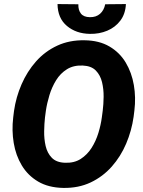

<svg xmlns="http://www.w3.org/2000/svg" viewBox="-20 -920 709 950"><path d="M645 -373.5 641.1 -342.3Q631.3 -272.9 604.2 -209.2Q577.1 -145.5 533 -95.7Q488.8 -45.9 428.5 -17.3Q368.2 11.2 292.5 9.8Q219.7 8.3 168.9 -21.5Q118.2 -51.3 88.1 -101.1Q58.1 -150.9 47.9 -212.6Q37.6 -274.4 45.4 -339.4L49.3 -371.1Q59.1 -439.5 86.7 -502.9Q114.3 -566.4 158.4 -616.2Q202.6 -666 263.2 -694.1Q323.7 -722.2 398.9 -720.7Q471.2 -719.7 521.7 -689.9Q572.3 -660.2 602.1 -610.4Q631.8 -560.5 642.3 -499Q652.8 -437.5 645 -373.5ZM483.9 -339.4 488.3 -372.6Q492.2 -403.3 492.7 -440.9Q493.2 -478.5 484.9 -513.2Q476.6 -547.9 454.3 -570.8Q432.1 -593.8 389.6 -595.7Q343.8 -597.7 311.3 -577.4Q278.8 -557.1 257.8 -523.2Q236.8 -489.3 224.6 -449.2Q212.4 -409.2 207 -372.1L202.6 -338.9Q199.2 -308.6 198.5 -270.8Q197.8 -232.9 205.8 -197.8Q213.9 -162.6 236.3 -139.4Q258.8 -116.2 301.3 -114.7Q346.7 -112.8 379.2 -133.5Q411.6 -154.3 433.1 -188.2Q454.6 -222.2 466.8 -262.2Q479 -302.2 483.9 -339.4ZM500.5 -898.9 603 -899.9Q600.6 -851.1 575.4 -817.9Q550.3 -784.7 510.7 -768.1Q471.2 -751.5 424.8 -752.4Q356.9 -753.4 311.3 -791.5Q265.6 -829.6 264.6 -899.9L367.7 -898.9Q366.7 -870.1 380.4 -852.8Q394 -835.4 424.8 -835Q455.6 -834.5 475.1 -851.8Q494.6 -869.1 500.5 -898.9Z"/></svg>

Font: Roboto ExtraBold
Style: Italic
Weight: 800
Designer: Christian Robertson
Foundry: Google
Version: Version 3.009; 2024